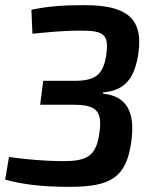

<svg xmlns="http://www.w3.org/2000/svg" viewBox="-23 -718 597 746"><path d="M304 -698C227 -698 164 -694 99 -680L103 -587C158 -592 216 -599 293 -599C380 -599 401 -584 390 -506C379 -427 347 -404 266 -404H145L133 -311H260C351 -311 376 -288 363 -200C351 -113 316 -92 225 -92C150 -92 76 -99 12 -108L-3 -20C68 -1 141 8 248 8C411 8 468 -31 487 -167C503 -279 472 -345 377 -354L378 -359C465 -367 501 -416 515 -513C535 -655 458 -698 304 -698Z"/></svg>

Font: Exo 2 Semi Bold
Style: Italic
Weight: 600
Italic angle: -8°
Designer: Natanael Gama
Version: Version 1.001;PS 001.001;hotconv 1.0.88;makeotf.lib2.5.64775